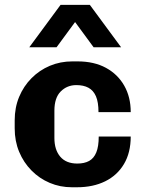

<svg xmlns="http://www.w3.org/2000/svg" viewBox="-20 -780 640 810"><path d="M283 10Q233.5 10 189.8 -8.5Q146 -27 112.8 -60.8Q79.5 -94.5 60.8 -139.5Q42 -184.5 42 -238.5V-272.5Q42 -326.5 60.8 -371.5Q79.5 -416.5 113 -450.2Q146.5 -484 190.5 -502.5Q234.5 -521 285 -521H307.5Q377 -521 427 -493.8Q477 -466.5 504.2 -418.5Q531.5 -370.5 531.5 -307H395.5Q395.5 -349 384.8 -373.8Q374 -398.5 353.2 -409.8Q332.5 -421 302 -421Q263 -421 236.2 -394.2Q209.5 -367.5 209.5 -313V-198Q209.5 -148 234.2 -119Q259 -90 306 -90Q336 -90 356 -101Q376 -112 386.2 -137Q396.5 -162 396.5 -204H531.5Q531.5 -136 503 -88Q474.5 -40 423.5 -15Q372.5 10 305 10ZM103.5 -580.5 235.5 -759.5H359L491 -580.5H375L258.5 -739H335L218.5 -580.5Z"/></svg>

Font: Chivo Mono Medium
Style: Regular
Weight: 500
Monospace: yes
Designer: Hector Gatti
Foundry: Omnibus-Type
Version: Version 1.008